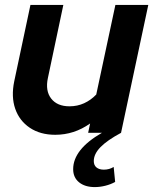

<svg xmlns="http://www.w3.org/2000/svg" viewBox="-20 -541 624 782"><path d="M366 221Q326 221 302 201.5Q278 182 278 148Q278 108 307 71Q336 34 395 0H339L347 -38Q282 8 205 8Q144 8 101.5 -20.5Q59 -49 42 -98Q25 -147 38 -210L104 -521H238L175 -223Q164 -171 188.5 -139.5Q213 -108 263 -108Q295 -108 322.5 -120.5Q350 -133 372 -156L450 -521H584L473 0Q417 30 389.5 58Q362 86 362 115Q362 132 373 141Q384 150 403 150Q425 150 443 139L449 200Q431 210 409 215.5Q387 221 366 221Z"/></svg>

Font: Red Hat Display ExtraBold
Style: Italic
Weight: 800
Italic angle: -12°
Designer: Pentagram, MCKL
Foundry: Pentagram, MCKL
Version: Version 1.023